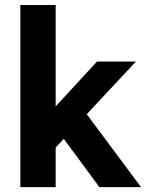

<svg xmlns="http://www.w3.org/2000/svg" viewBox="-20 -768 599 788"><path d="M63.5 0H208.5V-162.6L537.8 -515.4H378.2L208.5 -331.5V-747.6H63.5ZM387.9 0H558.8L303.2 -343.3L210.7 -240.2Z"/></svg>

Font: Roboto Flex
Style: Regular
Weight: 400
Designer: Berlow after Robertson
Foundry: Google
Version: Version 3.200;gftools[0.9.32]